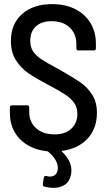

<svg xmlns="http://www.w3.org/2000/svg" viewBox="-20 -728 530 933"><path d="M283 5Q277 7 282 10Q327 52 327 101Q327 113 324 125Q316 157 293 171Q270 185 239 185Q220 185 196 179Q187 176 188 167L193 135Q194 131 197 128.5Q200 126 205 127Q214 130 222 130Q240 130 250.5 119.5Q261 109 261 87Q261 49 214 9Q213 7 209 7Q126 -2 77 -52Q28 -102 28 -179V-206Q28 -216 38 -216H112Q122 -216 122 -206V-184Q122 -135 155.5 -105Q189 -75 245 -75Q297 -75 326.5 -102.5Q356 -130 356 -175Q356 -205 341 -227Q326 -249 297.5 -268Q269 -287 214 -316Q153 -348 117 -373Q81 -398 57 -436Q33 -474 33 -528Q33 -612 87.5 -660Q142 -708 233 -708Q297 -708 345 -684Q393 -660 419.5 -616.5Q446 -573 446 -516V-493Q446 -483 436 -483H361Q351 -483 351 -493V-514Q351 -563 319 -594Q287 -625 231 -625Q182 -625 154.5 -600Q127 -575 127 -529Q127 -499 141 -478Q155 -457 182.5 -439Q210 -421 265 -392Q334 -353 370 -328Q406 -303 428.5 -267Q451 -231 451 -180Q451 -104 406 -55Q361 -6 283 5Z"/></svg>

Font: Barlow Semi Condensed Medium
Style: Regular
Weight: 500
Width: 4
Designer: Jeremy Tribby
Foundry: Tribby Type
Version: Version 1.422; ttfautohint (v1.8)